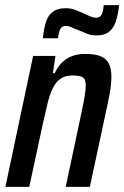

<svg xmlns="http://www.w3.org/2000/svg" viewBox="-20 -728 484 748"><path d="M1 0 109 -510H196L186 -443H193Q205 -468 221.5 -484.5Q238 -501 261 -509.5Q284 -518 312 -518Q351 -518 373 -508.5Q395 -499 404.5 -479.5Q414 -460 414 -428Q414 -409 410.5 -383.5Q407 -358 400 -326L330 0H236L298 -292Q306 -330 310 -354.5Q314 -379 314 -394Q314 -412 309 -420Q304 -428 292 -431Q280 -434 262 -434Q234 -434 216 -421.5Q198 -409 186 -385Q174 -361 165.5 -326Q157 -291 147 -246L94 0ZM147 -579Q151 -619 160 -645Q169 -671 187.5 -683.5Q206 -696 235 -696Q257 -696 273.5 -689.5Q290 -683 308 -675Q322 -668 333 -663.5Q344 -659 355 -659Q369 -659 375.5 -670.5Q382 -682 384 -708H444Q440 -669 430.5 -642.5Q421 -616 403.5 -603Q386 -590 356 -590Q335 -590 319.5 -596.5Q304 -603 284 -611Q270 -616 259 -621.5Q248 -627 235 -627Q222 -627 215.5 -616Q209 -605 206 -579Z"/></svg>

Font: Saira Condensed Medium
Style: Italic
Weight: 500
Width: 3
Italic angle: -12°
Designer: Hector Gatti with collaboration of the Omnibus-Type team
Foundry: Omnibus-Type
Version: Version 1.101